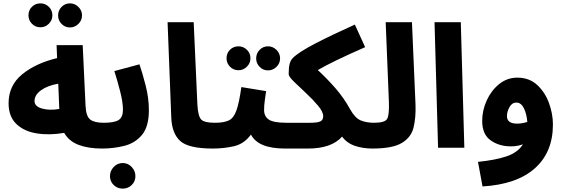

<svg xmlns="http://www.w3.org/2000/svg" viewBox="-20 -877 3348 1140"><path d="M675 -73Q675 -104 656.5 -126Q638 -148 596 -148Q541 -148 516 -167Q491 -186 488 -248L471 -609H316L319 -532Q193 -502 112 -436Q31 -370 31 -264Q31 -185 77 -141Q123 -97 198 -85Q273 -73 361 -88Q390 -38 447.5 -16.5Q505 5 586 5Q630 5 652.5 -16.5Q675 -38 675 -73ZM185 -277Q185 -313 223.5 -341Q262 -369 326 -380L332 -230Q274 -220 229.5 -232.5Q185 -245 185 -277ZM395 -714Q424 -714 445.5 -735Q467 -756 467 -785Q467 -815 445.5 -836Q424 -857 395 -857Q366 -857 345.5 -836Q325 -815 325 -785Q325 -756 345.5 -735Q366 -714 395 -714ZM220 -715Q249 -715 270 -736Q291 -757 291 -786Q291 -816 270 -836.5Q249 -857 220 -857Q190 -857 169.5 -836.5Q149 -816 149 -786Q149 -757 169.5 -736Q190 -715 220 -715Z M586 5Q654 5 718 -11Q782 -27 823 -76Q864 -125 864 -223Q864 -294 845 -368.5Q826 -443 808 -495L659 -455Q676 -402 693 -336Q710 -270 710 -225Q710 -181 684.5 -164.5Q659 -148 596 -148ZM709 243Q740 243 762 221.5Q784 200 784 169Q784 138 762 114.5Q740 91 709 91Q677 91 655 114.5Q633 138 633 169Q633 200 655 221.5Q677 243 709 243Z M1245 5Q1289 5 1312 -16.5Q1335 -38 1335 -73Q1335 -104 1316.5 -126Q1298 -148 1255 -148Q1195 -148 1175.5 -166.5Q1156 -185 1152 -256L1130 -745H975L997 -178Q1001 -84 1050.5 -39.5Q1100 5 1245 5Z M1761 -73Q1761 -104 1742.5 -126Q1724 -148 1682 -148Q1604 -148 1576 -167Q1548 -186 1548 -224Q1548 -252 1552.5 -283Q1557 -314 1560 -336L1413 -360Q1400 -266 1383.5 -220.5Q1367 -175 1337.5 -161.5Q1308 -148 1256 -148L1246 5Q1307 5 1368 -8.5Q1429 -22 1470 -78Q1513 5 1672 5Q1716 5 1738.5 -16.5Q1761 -38 1761 -73ZM1571 -459Q1600 -459 1621.5 -480Q1643 -501 1643 -530Q1643 -560 1621.5 -581Q1600 -602 1571 -602Q1542 -602 1521.5 -581Q1501 -560 1501 -530Q1501 -501 1521.5 -480Q1542 -459 1571 -459ZM1396 -460Q1425 -460 1446 -481Q1467 -502 1467 -531Q1467 -561 1446 -581.5Q1425 -602 1396 -602Q1366 -602 1345.5 -581.5Q1325 -561 1325 -531Q1325 -502 1345.5 -481Q1366 -460 1396 -460Z M2191 5Q2234 5 2257 -16.5Q2280 -38 2280 -73Q2280 -104 2261.5 -126Q2243 -148 2201 -148Q2156 -148 2122 -162Q2088 -176 2059 -228Q2021 -297 1971.5 -353.5Q1922 -410 1867 -461Q1950 -510 2148 -597L2087 -731Q1953 -671 1852.5 -619Q1752 -567 1717 -531Q1706 -520 1700 -498.5Q1694 -477 1694 -437Q1694 -423 1725 -392.5Q1756 -362 1796.5 -324.5Q1837 -287 1868 -250Q1899 -213 1899 -187Q1899 -164 1881.5 -156Q1864 -148 1822 -148H1682L1672 5H1808Q1949 5 2011 -66Q2040 -27 2087.5 -11Q2135 5 2191 5Z M2191 5Q2310 5 2365.5 -28Q2421 -61 2435.5 -120Q2450 -179 2447 -258L2426 -745H2270L2289 -274Q2292 -194 2278.5 -171Q2265 -148 2201 -148Z M2581 0 2560 -745H2716L2737 0Z M3263 -138Q3263 -201 3239.5 -265.5Q3216 -330 3169 -373Q3122 -416 3052 -416Q2991 -416 2944 -378Q2897 -340 2870 -281Q2843 -222 2843 -159Q2843 -79 2893.5 -43.5Q2944 -8 3013 -8Q3051 -8 3085 -20Q3054 29 2987 51.5Q2920 74 2818 84L2845 230Q3048 218 3155.5 122.5Q3263 27 3263 -138ZM2990 -188Q2990 -214 3005 -241Q3020 -268 3046 -268Q3074 -268 3090.5 -234.5Q3107 -201 3111 -153Q3080 -143 3050 -143Q2990 -143 2990 -188Z"/></svg>

Font: Noto Sans Arabic Extra
Style: Regular
Weight: 800
Designer: Nadine Chahine - Monotype Design Team
Foundry: Monotype Imaging Inc.
Version: Version 1.902